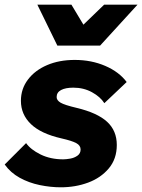

<svg xmlns="http://www.w3.org/2000/svg" viewBox="-30 -781 605 817"><path d="M-10 -81 81 -172Q101 -144 143 -123.5Q185 -103 239 -103Q251 -103 268.5 -106Q286 -109 299.5 -118.5Q313 -128 313 -145Q313 -162 294.5 -172Q276 -182 232 -192Q144 -212 101.5 -253Q59 -294 59 -352Q59 -403 89 -442.5Q119 -482 170.5 -504Q222 -526 288 -526Q359 -526 418 -500.5Q477 -475 509 -432L414 -342Q397 -369 361.5 -388.5Q326 -408 282 -408Q249 -408 230 -398Q211 -388 211 -368Q211 -354 228 -344Q245 -334 296 -322Q384 -301 425.5 -263Q467 -225 467 -164Q467 -105 433 -64.5Q399 -24 345 -4Q291 16 229 16Q185 16 139 6.5Q93 -3 54 -24.5Q15 -46 -10 -81ZM214 -587 129 -761H274L325 -676L413 -761H555L396 -587Z"/></svg>

Font: Wix Madefor Text ExtraBold
Style: Italic
Weight: 800
Italic angle: -12°
Designer: Dalton Maag Ltd
Foundry: Dalton Maag Ltd
Version: Version 3.100